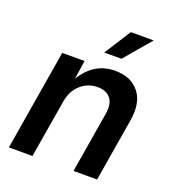

<svg xmlns="http://www.w3.org/2000/svg" viewBox="-138 -872 887 979"><g transform="rotate(20 305.5 -382.5)"><path d="M201.7 -315.4 148.9 0H21L111.8 -545.9H232.9L217.8 -444.3Q283.2 -552.7 397.5 -552.7Q484.4 -552.7 528.6 -496.8Q572.8 -440.9 556.6 -342.8L499.5 0H371.6L426.8 -331.5Q435.5 -386.2 412.6 -415Q389.6 -443.8 342.3 -443.8Q289.6 -443.8 250.5 -409.2Q211.4 -374.5 201.7 -315.4ZM312.5 -621.1 404.3 -765.1H528.3L405.8 -621.1Z"/></g></svg>

Font: Inter Semi Bold
Style: Italic
Weight: 600
Italic angle: -9.39999°
Designer: Rasmus Andersson
Foundry: rsms
Version: Version 4.000;git-3c8e0fc